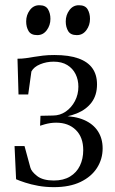

<svg xmlns="http://www.w3.org/2000/svg" viewBox="-20 -726 450 752"><path d="M191 7Q158.5 7 129.8 1.8Q101 -3.5 78.8 -10.8Q56.5 -18 43 -24L37 -154H76L99 -69.5Q103 -54 125.5 -36.5Q148 -19 191 -19Q228.5 -19 254.2 -34.5Q280 -50 293 -77Q306 -104 306 -138Q306 -188.5 277 -217Q248 -245.5 200 -245.5Q188 -245.5 176.8 -243.8Q165.5 -242 155.5 -239.2Q145.5 -236.5 137 -233.5L138.5 -272.5L187.5 -273.5Q215 -273.5 237.5 -289Q260 -304.5 273.5 -330.2Q287 -356 287 -386.5Q287 -413.5 276 -435.8Q265 -458 243.5 -471.2Q222 -484.5 190 -484.5Q162 -484.5 137.2 -474.2Q112.5 -464 103 -446L90.5 -356H52.5L48.5 -496Q66 -496 81.5 -498.2Q97 -500.5 113 -503.2Q129 -506 148.5 -508.2Q168 -510.5 193 -510.5Q250.5 -510.5 287.2 -497.2Q324 -484 342 -458.5Q360 -433 360 -395.5Q360 -353.5 339 -325.2Q318 -297 281.2 -282Q244.5 -267 197.5 -264L223 -271.5Q274 -271.5 309.5 -256Q345 -240.5 363.5 -212Q382 -183.5 382 -145Q382 -103 360 -68.5Q338 -34 295.5 -13.5Q253 7 191 7ZM125.5 -588.5Q101.5 -588.5 92 -604.2Q82.5 -620 82.5 -642Q82.5 -667 96.8 -686.2Q111 -705.5 133.5 -705.5H134.5Q158.5 -705.5 168 -689.8Q177.5 -674 177.5 -652Q177.5 -627 163.2 -607.8Q149 -588.5 126.5 -588.5ZM280.5 -588.5Q256.5 -588.5 247 -604.2Q237.5 -620 237.5 -642Q237.5 -667 251.8 -686.2Q266 -705.5 288.5 -705.5H289.5Q313.5 -705.5 323 -689.8Q332.5 -674 332.5 -652Q332.5 -627 318.2 -607.8Q304 -588.5 281.5 -588.5Z"/></svg>

Font: Merriweather 144pt Light
Style: Regular
Weight: 300
Version: Version 2.100